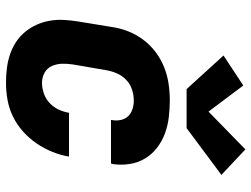

<svg xmlns="http://www.w3.org/2000/svg" viewBox="-119 -711 838 640"><g transform="rotate(90 300.0 -391.0)"><path d="M256 8Q231 8 207 5Q183 2 161 -5.5Q139 -13 120 -25.5Q101 -38 86.5 -55.5Q72 -73 62.5 -94Q53 -115 49 -138.5Q45 -162 46.5 -186.5Q48 -211 52 -235L70 -345Q74 -373 84.5 -399.5Q95 -426 112.5 -449.5Q130 -473 154 -491Q178 -509 205 -519.5Q232 -530 259.5 -534Q287 -538 315 -538Q344 -538 372 -534.5Q400 -531 425.5 -521.5Q451 -512 472.5 -495.5Q494 -479 508 -456Q522 -433 526.5 -405Q531 -377 527 -349Q526 -347 526 -345.5Q526 -344 525 -342H380Q380 -342 380 -343Q380 -344 380 -344Q383 -359 380 -374Q377 -389 367.5 -399Q358 -409 344 -413.5Q330 -418 315 -418Q297 -418 278.5 -412Q260 -406 246 -392.5Q232 -379 224.5 -361.5Q217 -344 214 -326L195 -216Q192 -197 192.5 -179Q193 -161 200 -145Q207 -129 222.5 -120.5Q238 -112 256 -112Q273 -112 291 -118Q309 -124 323 -137Q337 -150 345 -167Q353 -184 356 -202H502Q497 -173 486 -146Q475 -119 458 -94Q441 -69 418 -48.5Q395 -28 368 -15Q341 -2 312.5 3Q284 8 256 8ZM277 -594 165 -717 265 -783 352 -667 478 -790 563 -710 407 -594Z"/></g></svg>

Font: Iosevka Curly HvExObl
Style: Regular
Weight: 900
Width: 7
Italic angle: -9°
Monospace: yes
Designer: Belleve Invis
Foundry: Belleve Invis
Version: Version 11.1.0; ttfautohint (v1.8.3)